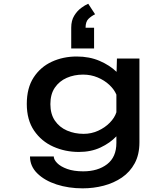

<svg xmlns="http://www.w3.org/2000/svg" viewBox="-20 -820 915 1050"><path d="M411 11Q336.5 11 271.5 -18Q206.5 -47 166.5 -105.5Q126.5 -164 126.5 -251.5Q126.5 -339 164 -396.5Q201.5 -454 263.5 -482.5Q325.5 -511 399.5 -511Q469 -511 524.8 -487Q580.5 -463 617.5 -427L619.5 -500H742.5V-41.5Q742.5 25 716.8 72.8Q691 120.5 646.8 150.8Q602.5 181 547 195.5Q491.5 210 432 210Q355 210 289.5 188.8Q224 167.5 184 128.2Q144 89 144 35.5H274Q274 53 292.8 72Q311.5 91 347.5 104Q383.5 117 435 117Q515 117 565.8 78Q616.5 39 616.5 -38.5V-74.5Q582 -38 530 -13.5Q478 11 411 11ZM255.5 -250.5Q255.5 -196.5 280.2 -160.2Q305 -124 346.5 -106Q388 -88 437.5 -88Q479.5 -88 516.8 -105Q554 -122 580.5 -149Q607 -176 616.5 -206V-302.5Q604.5 -331 577.8 -356Q551 -381 514 -396.5Q477 -412 434.5 -412Q385.5 -412 345 -394.2Q304.5 -376.5 280 -340.8Q255.5 -305 255.5 -250.5ZM494.5 -668.5V-555H369.5V-668.5Q369.5 -707.5 385.8 -734Q402 -760.5 423.8 -776.5Q445.5 -792.5 462.5 -799.5L500 -742Q479.5 -732 463.8 -716.8Q448 -701.5 448 -668.5Z"/></svg>

Font: Trispace SemiExpanded Medium
Style: Regular
Weight: 500
Width: 6
Designer: Tyler Finck
Foundry: Etcetera Type Company
Version: Version 1.210; ttfautohint (v1.8.3)